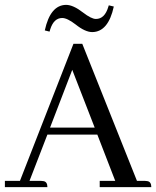

<svg xmlns="http://www.w3.org/2000/svg" viewBox="-20 -765 639 785"><path d="M598.6 0H387.7V-25.4H451.2L377.9 -214.8H173.8L100.6 -25.4H148.4C151.7 -25.4 154.9 -25.1 158.2 -24.4C168.6 -22.5 173.8 -14.3 173.8 0H0V-25.4H61.5L280.3 -585.9H316.4L540 -25.4H573.2C576.5 -25.4 579.8 -25.1 583 -24.4C593.4 -22.5 598.6 -14.3 598.6 0ZM367.2 -243.2 275.4 -479.5 184.6 -243.2ZM250 -745.1C207 -744.5 178.1 -709.6 163.1 -640.6L182.6 -635.7C183.3 -639 184.2 -642.3 185.5 -645.5C195.3 -676.1 211.6 -691.4 234.4 -691.4C248 -691.4 266.3 -682.6 289.1 -665C315.1 -644.2 337.9 -633.8 357.4 -633.8C401 -634.4 430.3 -669.3 445.3 -738.3L424.8 -743.2L422.9 -737.3C413.1 -704.1 396.2 -687.5 372.1 -687.5C359.7 -687.5 342.1 -696.3 319.3 -713.9C292.6 -734.7 269.5 -745.1 250 -745.1Z"/></svg>

Font: Abhaya Libre
Style: Regular
Weight: 400
Designer: Pushpananda Ekanayake, Sol Matas, Pathum Egodawatta
Foundry: Mooniak
Version: Version 1.041; ; ttfautohint (v1.5)